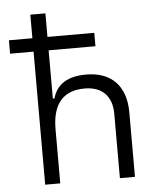

<svg xmlns="http://www.w3.org/2000/svg" viewBox="-52 -778 691 824"><g transform="rotate(-5 293.0 -366.0)"><path d="M431.2 0H496.1V-278.3C496.1 -391.1 434.1 -455.6 325.7 -455.6C246.1 -455.6 198.2 -425.8 181.2 -365.2H174.3V-573.2H376V-630.9H174.3V-732.4H109.4V-630.9H8.3V-573.2H109.4V0H174.3V-232.4C174.3 -342.3 221.2 -396.5 314 -396.5C387.7 -396.5 431.2 -354 431.2 -278.3Z"/></g></svg>

Font: Cascadia Mono NF Light
Style: Regular
Weight: 300
Monospace: yes
Designer: Aaron Bell
Foundry: Saja Typeworks
Version: Version 2404.023